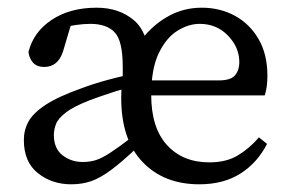

<svg xmlns="http://www.w3.org/2000/svg" viewBox="-20 -468 759 499"><path d="M120 -117Q120 -82 142.5 -64.5Q165 -47 195 -47Q214 -47 229.5 -52Q245 -57 266.5 -71Q288 -85 322 -111L340 -88Q298 -48 269 -26.5Q240 -5 216.5 3Q193 11 165 11Q115 11 78.5 -18Q42 -47 42 -104Q42 -130 54 -152Q66 -174 98.5 -195.5Q131 -217 193 -239Q222 -250 260.5 -260.5Q299 -271 333 -277V-244Q302 -238 267.5 -226.5Q233 -215 212 -207Q171 -191 151 -175.5Q131 -160 125.5 -145.5Q120 -131 120 -117ZM498 11Q406 11 350.5 -47Q295 -105 295 -214Q295 -252 304 -285Q313 -318 329 -345L339 -353Q369 -397 411.5 -422.5Q454 -448 504 -448Q552 -448 590.5 -427Q629 -406 652 -366.5Q675 -327 675 -271Q675 -241 668 -220H333V-259H548Q580 -259 591 -272.5Q602 -286 602 -306Q602 -345 572.5 -375.5Q543 -406 499 -406Q470 -406 441 -388Q412 -370 392.5 -329.5Q373 -289 373 -221Q373 -136 414 -91Q455 -46 524 -46Q568 -46 598 -64Q628 -82 653 -111L674 -94Q649 -45 605 -17Q561 11 498 11ZM367 -305V-220H299V-294Q299 -362 278 -384Q257 -406 215 -406Q198 -406 176.5 -403Q155 -400 129 -390L168 -416L144 -335Q131 -294 95 -294Q76 -294 66 -305Q56 -316 54 -333Q67 -385 114.5 -416.5Q162 -448 231 -448Q290 -448 328.5 -415Q367 -382 367 -305Z"/></svg>

Font: Lisu Bosa ExtraLight
Style: Regular
Weight: 200
Designer: David Morse, Annie Olsen, Victor Gaultney, Frank Grießhammer (Latin)
Foundry: SIL International
Version: Version 2.000